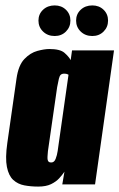

<svg xmlns="http://www.w3.org/2000/svg" viewBox="-20 -681 441 709"><path d="M121 8Q94 8 70 3.5Q46 -1 29 -16.5Q12 -32 5.5 -64.5Q-1 -97 7 -153L41 -391Q48 -440 70 -463Q92 -486 118 -493Q144 -500 162 -500Q202 -500 218 -486Q234 -472 241 -459L246 -495H401L331 0H210L218 -47Q210 -35 198.5 -22.5Q187 -10 168.5 -1Q150 8 121 8ZM169 -81Q175 -81 179 -84.5Q183 -88 185.5 -94.5Q188 -101 190 -108.5Q192 -116 193 -123.5Q194 -131 195 -138L233 -405Q231 -406 229 -407Q227 -408 224 -408.5Q221 -409 217 -409Q209 -409 204.5 -405Q200 -401 197.5 -390.5Q195 -380 191 -359L157 -123Q156 -112 155.5 -104Q155 -96 156 -91Q157 -86 160 -83.5Q163 -81 169 -81ZM182 -548Q156 -548 139 -564.5Q122 -581 122 -605Q122 -629 139 -645Q156 -661 182 -661Q207 -661 223.5 -645Q240 -629 240 -605Q240 -581 223.5 -564.5Q207 -548 182 -548ZM321 -548Q295 -548 278 -564.5Q261 -581 261 -605Q261 -629 278 -645Q295 -661 321 -661Q346 -661 362.5 -645Q379 -629 379 -605Q379 -581 362.5 -564.5Q346 -548 321 -548Z"/></svg>

Font: Alumni Sans Black
Style: Italic
Weight: 900
Italic angle: -8°
Version: Version 1.016